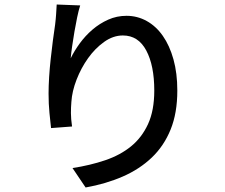

<svg xmlns="http://www.w3.org/2000/svg" viewBox="-20 -781 996 850"><path d="M335 -757Q328 -735 321.5 -704Q315 -673 309.5 -640.5Q304 -608 299.5 -577Q295 -546 293 -523Q309 -556 333.5 -589.5Q358 -623 389.5 -650Q421 -677 459 -694Q497 -711 540 -711Q588 -711 629.5 -688Q671 -665 701 -622Q731 -579 748 -518Q765 -457 765 -380Q765 -281 735.5 -208Q706 -135 652 -83.5Q598 -32 523.5 0.5Q449 33 359 49L301 -37Q379 -49 445.5 -71.5Q512 -94 560 -133Q608 -172 635.5 -232Q663 -292 663 -380Q663 -491 627.5 -557.5Q592 -624 524 -624Q481 -624 441 -595.5Q401 -567 370 -523.5Q339 -480 319 -428.5Q299 -377 296 -330Q294 -306 294 -280.5Q294 -255 299 -221L206 -214Q203 -241 199 -280.5Q195 -320 195 -367Q195 -400 197.5 -440Q200 -480 204.5 -520.5Q209 -561 214 -600.5Q219 -640 224 -672Q227 -696 228.5 -719Q230 -742 231 -761Z"/></svg>

Font: Kinto Sans Med
Style: Regular
Weight: 500
Designer: Authors: Ryoko NISHIZUKA  (kana & ideographs); Paul D. Hunt (Latin, Greek & Cyrillic); Wenlong ZHANG  (bopomofo); Sandol
Foundry: Adobe Systems Incorporated, ookami Inc.
Version: Version 0.001